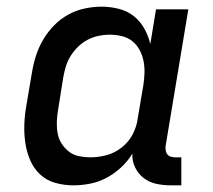

<svg xmlns="http://www.w3.org/2000/svg" viewBox="-20 -548 640 576"><path d="M200 8Q172 8 145.5 0.5Q119 -7 100 -25Q81 -43 70.5 -67.5Q60 -92 56 -119Q52 -146 53 -174.5Q54 -203 59 -231L76 -331Q80 -356 88 -381Q96 -406 109.5 -429Q123 -452 142 -471.5Q161 -491 184.5 -504Q208 -517 234 -522.5Q260 -528 285 -528Q311 -528 336.5 -521.5Q362 -515 381 -500Q400 -485 412.5 -463Q425 -441 431 -416L448 -520H545L477 -111Q476 -104 477 -97Q478 -90 482 -85Q486 -80 492.5 -78Q499 -76 506 -76H524V8H492Q470 8 449 3.5Q428 -1 411.5 -13.5Q395 -26 385.5 -45.5Q376 -65 377 -87Q363 -64 343 -45.5Q323 -27 299.5 -14.5Q276 -2 250.5 3Q225 8 200 8ZM251 -76Q275 -76 299.5 -82.5Q324 -89 345 -105.5Q366 -122 378 -145Q390 -168 393 -192L410 -292Q413 -311 413.5 -329.5Q414 -348 410.5 -365.5Q407 -383 398.5 -398.5Q390 -414 377 -424.5Q364 -435 346 -439.5Q328 -444 309 -444Q293 -444 276 -440.5Q259 -437 243.5 -429Q228 -421 215 -408.5Q202 -396 192.5 -381Q183 -366 178 -350Q173 -334 170 -317L154 -217Q151 -200 150.5 -182Q150 -164 153 -147.5Q156 -131 165 -117Q174 -103 187 -93Q200 -83 217 -79.5Q234 -76 251 -76Z"/></svg>

Font: Iosevka Custom Medium
Style: Italic
Weight: 500
Italic angle: -9°
Designer: Belleve Invis
Foundry: Belleve Invis
Version: Version 27.0.1